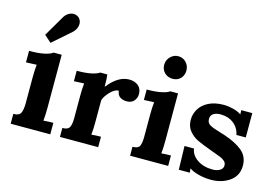

<svg xmlns="http://www.w3.org/2000/svg" viewBox="-101 -997 1778 1227"><g transform="rotate(15 788.0 -383.5)"><path d="M34 0ZM238 -73Q270 -76 303 -76V0H41V-65Q79 -65 89.5 -86Q100 -107 100 -154V-320Q100 -367 104 -407L34 -404V-480Q97 -480 136 -489Q175 -498 188 -510H242V-161Q242 -113 238 -73ZM301 -729Q301 -714 293.5 -698Q286 -682 274 -671L153 -565L107 -606L189 -746Q200 -763 216 -772.5Q232 -782 249 -782Q267 -782 283 -770Q301 -753 301 -729Z M784 -394Q784 -369 767.5 -349.5Q751 -330 719 -330Q694 -330 675.5 -342Q657 -354 654 -383Q628 -383 599 -353Q570 -323 561 -295V-146Q561 -103 557 -66Q587 -69 620 -69V0H367V-59Q403 -59 413.5 -78.5Q424 -98 424 -140V-293Q424 -334 428 -370L361 -367V-436Q421 -436 458.5 -444.5Q496 -453 509 -464H556Q560 -438 560 -385H562Q628 -469 701 -469Q737 -469 760.5 -450Q784 -431 784 -394Z M1038 -618Q1038 -587 1018 -566Q998 -545 966 -545Q933 -545 912 -566Q891 -587 891 -618Q891 -649 913 -671.5Q935 -694 965 -694Q996 -694 1017 -672Q1038 -650 1038 -618ZM1020 -66Q1050 -69 1083 -69V0H831V-59Q867 -59 877 -78Q887 -97 887 -140V-291Q887 -334 891 -370L824 -367V-436Q884 -436 922 -444.5Q960 -453 972 -464H1024V-146Q1024 -103 1020 -66Z M1442 -438H1443L1442 -465H1515V-304H1453Q1444 -350 1408.5 -377.5Q1373 -405 1321 -405Q1294 -405 1275.5 -393.5Q1257 -382 1257 -357Q1257 -331 1279.5 -318.5Q1302 -306 1355 -291L1375 -285Q1457 -258 1500.5 -221.5Q1544 -185 1544 -125Q1544 -58 1492.5 -21.5Q1441 15 1369 15Q1327 15 1288 5Q1249 -5 1226 -21H1225L1228 6H1155L1151 -150H1214Q1219 -108 1260.5 -79.5Q1302 -51 1363 -51Q1390 -51 1410 -62.5Q1430 -74 1430 -96Q1430 -113 1417.5 -124Q1405 -135 1387 -142.5Q1369 -150 1318 -168Q1258 -190 1226.5 -205Q1195 -220 1170.5 -249Q1146 -278 1146 -323Q1146 -360 1165.5 -393.5Q1185 -427 1226 -448Q1267 -469 1327 -469Q1355 -469 1387.5 -461Q1420 -453 1442 -438Z"/></g></svg>

Font: Sumana
Style: Bold
Weight: 700
Designer: Cyreal, Alexei Vanyashin (Devanagari), Olga Karpushina (Latin)
Foundry: Cyreal
Version: Version 1.015;PS 001.015;hotconv 1.0.70;makeotf.lib2.5.58329